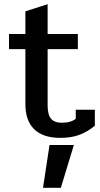

<svg xmlns="http://www.w3.org/2000/svg" viewBox="-20 -642 475 915"><path d="M101 -146V-408H23V-480H101V-588L207 -622V-480H351V-408H207V-139Q207 -95 223.5 -76Q240 -57 274 -57Q318 -57 341 -76V-119H432V-43Q399 -15 360 0Q321 15 268 15Q185 15 143 -26Q101 -67 101 -146ZM216 49H332L270 253H185Z"/></svg>

Font: Pridi
Style: Regular
Weight: 400
Designer: Katatrad Team
Foundry: CadsonDemak
Version: Version 1.001